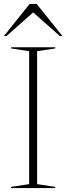

<svg xmlns="http://www.w3.org/2000/svg" viewBox="-26 -955 337 975"><path d="M254 -6V0H30V-6L122 -20V-695L30.5 -709V-715H254.5V-709L162.5 -695V-20ZM278 -772 142.5 -892 7 -772H-6L124.5 -935H160L291 -772Z"/></svg>

Font: Newsreader 72pt ExtraLight
Style: Regular
Weight: 275
Designer: Hugues Gentile
Foundry: Production Type
Version: Version 1.003; ttfautohint (v1.8.3)